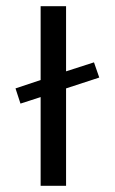

<svg xmlns="http://www.w3.org/2000/svg" viewBox="-20 -599 370 619"><path d="M111 0H193V-314L300 -349L283 -398L193 -369V-579H111V-341L30 -314L46 -265L111 -286Z"/></svg>

Font: Kunika
Style: Regular
Weight: 400
Designer: Leo Kuroshita
Foundry: kurogedelic
Version: Version 1.000;PS 001.000;hotconv 1.0.88;makeotf.lib2.5.64775